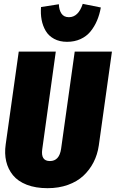

<svg xmlns="http://www.w3.org/2000/svg" viewBox="-20 -966 606 1005"><path d="M194.8 -929.2 288.1 -943.8Q289.1 -913.6 301.8 -894.8Q314.5 -876 340.8 -876Q390.1 -876 413.1 -945.8L507.8 -926.8Q501 -889.2 487.8 -858.2Q474.6 -827.1 453.9 -801.5Q433.1 -775.9 401.6 -761.5Q370.1 -747.1 331.1 -747.1Q292 -747.1 263.2 -762.7Q234.4 -778.3 219 -804.7Q203.6 -831.1 197.8 -862.5Q191.9 -894 194.8 -929.2ZM565.9 -695.8 497.1 -204.1Q490.2 -156.7 469.7 -116.7Q449.2 -76.7 416.5 -46.1Q383.8 -15.6 335.7 1.7Q287.6 19 229 19Q166.5 19 120.1 1Q73.7 -17.1 47.9 -48.8Q22 -80.6 12.5 -121.3Q2.9 -162.1 9.8 -210L78.1 -695.8H272L201.2 -185.1Q192.4 -123 241.2 -123Q290.5 -123 299.8 -187L371.1 -695.8Z"/></svg>

Font: Fira Sans Compressed Heavy
Style: Italic
Weight: 900
Width: 3
Italic angle: -8°
Designer: Carrois Corporate & Edenspiekermann AG
Foundry: Carrois Corporate GbR & Edenspiekermann AG
Version: Version 4.203;PS 004.203;hotconv 1.0.88;makeotf.lib2.5.64775